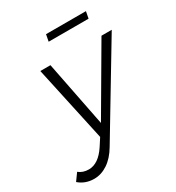

<svg xmlns="http://www.w3.org/2000/svg" viewBox="-300 -826 1057 1150"><g transform="rotate(-30 228.5 -250.5)"><path d="M549 -524 187 78Q152 137 107 167Q62 197 13 197Q-48 197 -92 159L-56 109Q-28 132 13 132Q80 132 135 48L168 -3L55 -524H125L214 -73L478 -524ZM195 -698H471L462 -651H186Z"/></g></svg>

Font: Gontserrat Light
Style: Italic
Weight: 300
Italic angle: -11.3°
Designer: Julieta Ulanovsky
Foundry: Julieta Ulanovsky
Version: Version 6.001